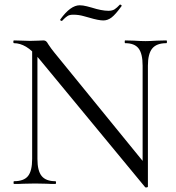

<svg xmlns="http://www.w3.org/2000/svg" viewBox="-20 -801 767 836"><path d="M120 -602 143 -600V-109Q143 -57 161.5 -34.5Q180 -12 221 -12Q224 -12 224 -6Q224 0 221 0Q196 0 183 -1L133 -2L82 -1Q68 0 41 0Q39 0 39 -6Q39 -12 41 -12Q84 -12 102 -34.5Q120 -57 120 -109ZM612 14 152 -543Q120 -582 93.5 -597.5Q67 -613 41 -613Q38 -613 38 -619Q38 -625 41 -625L78 -624Q90 -623 111 -623Q133 -623 147 -624Q161 -625 169 -625Q176 -625 180.5 -621.5Q185 -618 191 -607Q203 -589 216 -573L616 -82L624 12Q624 14 619 15Q614 16 612 14ZM624 12 601 -19V-515Q601 -567 583.5 -590Q566 -613 525 -613Q523 -613 523 -619Q523 -625 525 -625L564 -624Q594 -622 613 -622Q631 -622 663 -624L704 -625Q707 -625 707 -619Q707 -613 704 -613Q662 -613 643 -590Q624 -567 624 -515ZM502 -781H503Q506 -781 508.5 -778.5Q511 -776 509 -774Q483 -738 466 -725Q449 -712 430 -712Q409 -712 369 -724Q365 -725 343.5 -731Q322 -737 299 -737Q283 -737 274.5 -731.5Q266 -726 259.5 -719.5Q253 -713 250 -710H248Q245 -710 243 -712.5Q241 -715 243 -717Q287 -778 327 -778Q341 -778 358.5 -773.5Q376 -769 379 -768Q423 -754 452 -754Q469 -754 479 -760.5Q489 -767 502 -781Z"/></svg>

Font: Cormorant SC
Style: Regular
Weight: 400
Designer: Christian Thalmann (Catharsis Fonts)
Foundry: Catharsis Fonts
Version: Version 4.000